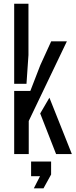

<svg xmlns="http://www.w3.org/2000/svg" viewBox="-20 -820 404 1022"><path d="M55.5 0V-336H141.5L194.5 -473L252.5 -600H336L133 -176V0ZM55.5 -374V-800H131.5V-527L121 -374ZM194 -216 243 -300 362.5 0H278.5ZM160 182.5 193 118H145.5V40H252V109L211.5 182.5Z"/></svg>

Font: Big Shoulders Stencil Text Thin
Style: Regular
Weight: 400
Version: Version 2.001